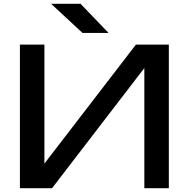

<svg xmlns="http://www.w3.org/2000/svg" viewBox="-20 -983 986 1003"><path d="M84 0V-750H212V-62L167 -70L690 -750H862V0H734V-694L779 -686L252 0ZM401 -963 547 -811H411L247 -963Z"/></svg>

Font: Unbounded
Style: Regular
Weight: 400
Designer: Luke Prowse, Jean-Baptiste Morizot, Fátima Lázaro, Florian Runge
Foundry: NaN
Version: Version 1.701;gftools[0.9.28.dev5+ged2979d]